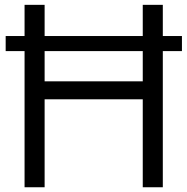

<svg xmlns="http://www.w3.org/2000/svg" viewBox="-20 -789 790 809"><path d="M83.5 0V-573.7H3.9V-637.2H83.5V-768.6H168V-637.2H581.5V-768.6H666V-637.2H746.6V-573.7H666V0H581.5V-370.6H168V0ZM168 -446.3H581.5V-573.7H168Z"/></svg>

Font: Duru Sans
Style: Regular
Weight: 400
Designer: Onur Yazõcõgil
Foundry: Onur Yazõcõgil
Version: Version 1.002